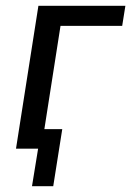

<svg xmlns="http://www.w3.org/2000/svg" viewBox="-20 -511 451 660"><path d="M90 129 111 0H40L49 -67H194L163 129ZM35 0 112 -491H411L400 -422H188L122 0Z"/></svg>

Font: Nunito Sans 10pt Condensed Medium
Style: Italic
Weight: 500
Width: 3
Italic angle: -9°
Designer: Vernon Adams
Foundry: Vernon Adams
Version: Version 3.101;gftools[0.9.27]